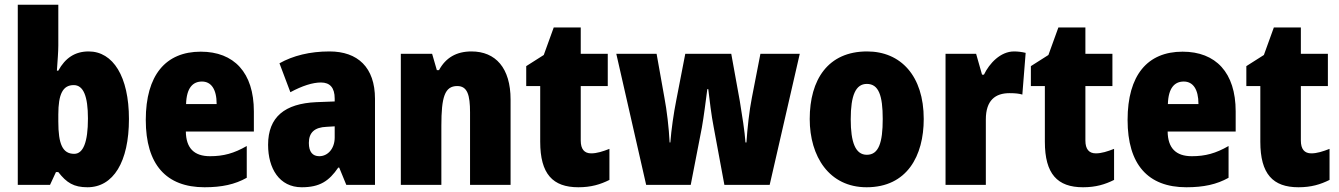

<svg xmlns="http://www.w3.org/2000/svg" viewBox="-20 -780 5651 810"><path d="M226 -588V-760H55V0H191L216 -54H226C261 -9 291 10 349 10C458 10 524 -97 524 -278C524 -457 457 -563 354 -563C296 -563 255 -535 226 -482H220C223 -526 226 -562 226 -588ZM291 -421C332 -421 351 -374 351 -280C351 -180 331 -131 293 -131C244 -131 226 -172 226 -267V-297C226 -383 245 -421 291 -421Z M827 -562C679 -562 595 -463 595 -274C595 -86 681 10 843 10C916 10 971 -2 1021 -30V-164C967 -133 923 -121 866 -121C798 -121 765 -156 764 -225H1051V-310C1051 -474 967 -562 827 -562ZM832 -436C870 -436 894 -405 894 -341H765C767 -410 794 -436 832 -436Z M1370 -563C1287 -563 1216 -545 1159 -513L1205 -391C1255 -418 1299 -432 1334 -432C1372 -432 1392 -410 1392 -364V-352L1314 -349C1182 -343 1111 -287 1111 -169C1111 -70 1158 10 1253 10C1329 10 1368 -16 1407 -73H1411L1441 0H1562V-363C1562 -496 1489 -563 1370 -563ZM1358 -245 1392 -247V-200C1392 -153 1363 -121 1327 -121C1299 -121 1283 -139 1283 -177C1283 -220 1306 -243 1358 -245Z M1969 -563C1905 -563 1860 -536 1832 -484H1823L1803 -553H1671V0H1842V-250C1842 -370 1856 -417 1909 -417C1952 -417 1963 -379 1963 -306V0H2134V-360C2134 -493 2071 -563 1969 -563Z M2474 -133C2445 -133 2430 -151 2430 -187V-417H2544V-553H2430V-664H2316L2274 -548L2200 -501V-417H2259V-182C2259 -46 2312 10 2420 10C2474 10 2513 -2 2551 -21V-152C2523 -141 2498 -133 2474 -133Z M2991 -243 3036 0H3227L3354 -553H3188L3152 -368C3141 -313 3133 -239 3129 -179H3125C3122 -224 3111 -293 3101 -354L3065 -553H2871L2833 -357C2822 -302 2812 -232 2808 -179H2805C2802 -240 2793 -316 2783 -368L2750 -553H2580L2706 0H2894L2941 -242C2949 -287 2958 -357 2964 -404H2968C2973 -362 2981 -293 2991 -243Z M3877 -278C3877 -460 3780 -563 3638 -563C3473 -563 3396 -444 3396 -278C3396 -120 3478 10 3636 10C3807 10 3877 -123 3877 -278ZM3569 -277C3569 -378 3590 -426 3637 -426C3687 -426 3704 -377 3704 -278C3704 -178 3687 -127 3637 -127C3589 -127 3569 -179 3569 -277Z M4258 -563C4201 -563 4154 -513 4131 -465H4123L4098 -553H3969V0H4139V-276C4139 -357 4179 -387 4239 -387C4264 -387 4280 -385 4293 -381L4307 -557C4290 -561 4274 -563 4258 -563Z M4603 -133C4574 -133 4559 -151 4559 -187V-417H4673V-553H4559V-664H4445L4403 -548L4329 -501V-417H4388V-182C4388 -46 4441 10 4549 10C4603 10 4642 -2 4680 -21V-152C4652 -141 4627 -133 4603 -133Z M4969 -562C4821 -562 4737 -463 4737 -274C4737 -86 4823 10 4985 10C5058 10 5113 -2 5163 -30V-164C5109 -133 5065 -121 5008 -121C4940 -121 4907 -156 4906 -225H5193V-310C5193 -474 5109 -562 4969 -562ZM4974 -436C5012 -436 5036 -405 5036 -341H4907C4909 -410 4936 -436 4974 -436Z M5512 -133C5483 -133 5468 -151 5468 -187V-417H5582V-553H5468V-664H5354L5312 -548L5238 -501V-417H5297V-182C5297 -46 5350 10 5458 10C5512 10 5551 -2 5589 -21V-152C5561 -141 5536 -133 5512 -133Z"/></svg>

Font: Noto Sans Thai Looped Condensed Black
Style: Regular
Weight: 900
Width: 3
Designer: Sasikarn Vongin, Ben Mitchell
Foundry: The Fontpad Ltd
Version: Version 1.001